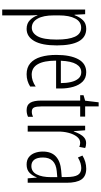

<svg xmlns="http://www.w3.org/2000/svg" viewBox="402 -1100 933 1778"><g transform="rotate(90 869.0 -210.5)"><path d="M246 -542Q400 -542 400 -270Q400 -130 359 -60Q318 10 247 10Q197 10 166.5 -20Q136 -50 122 -90H119Q120 -75 121 -56.5Q122 -38 122 -19V236H68V-532H111L116 -434H120Q137 -481 166.5 -511.5Q196 -542 246 -542ZM236 -495Q180 -495 151 -440Q122 -385 122 -289V-242Q122 -144 152.5 -91Q183 -38 236 -38Q285 -38 315.5 -91.5Q346 -145 346 -269Q346 -379 319.5 -437Q293 -495 236 -495Z M648 -542Q702 -542 735 -509Q768 -476 783.5 -422Q799 -368 799 -305V-263H541Q542 -37 671 -37Q727 -37 781 -74V-23Q756 -7 727.5 1.5Q699 10 667 10Q604 10 564.5 -24.5Q525 -59 506.5 -121Q488 -183 488 -265Q488 -395 528 -468.5Q568 -542 648 -542ZM648 -496Q601 -496 573.5 -449.5Q546 -403 542 -307H749Q749 -358 739 -401Q729 -444 706.5 -470Q684 -496 648 -496Z M1014 -38Q1026 -38 1038.5 -41Q1051 -44 1061 -49V-3Q1048 3 1033 6.5Q1018 10 1000 10Q951 10 931 -23.5Q911 -57 911 -123V-486H861V-517L912 -532L927 -657H965V-532H1059V-486H965V-126Q965 -81 974.5 -59.5Q984 -38 1014 -38Z M1305 -541Q1315 -541 1327 -539Q1339 -537 1350 -532L1340 -478Q1333 -481 1322.5 -483.5Q1312 -486 1302 -486Q1269 -486 1245.5 -456Q1222 -426 1209.5 -378.5Q1197 -331 1198 -279V0H1144V-532H1186L1194 -427H1197Q1207 -456 1221 -482Q1235 -508 1255.5 -524.5Q1276 -541 1305 -541Z M1542 -542Q1611 -542 1641.5 -497.5Q1672 -453 1672 -360V0H1631L1624 -84H1622Q1607 -44 1579.5 -17Q1552 10 1503 10Q1461 10 1434.5 -11Q1408 -32 1395.5 -66Q1383 -100 1383 -140Q1383 -219 1428.5 -261Q1474 -303 1558 -310L1619 -315V-358Q1619 -433 1599.5 -464.5Q1580 -496 1536 -496Q1515 -496 1490.5 -489Q1466 -482 1438 -465L1420 -507Q1477 -542 1542 -542ZM1564 -269Q1438 -257 1438 -141Q1438 -88 1458.5 -61Q1479 -34 1517 -34Q1569 -34 1594.5 -83.5Q1620 -133 1620 -216V-274Z"/></g></svg>

Font: Noto Sans Khmer ExtraCondensed Light
Style: Regular
Weight: 300
Width: 2
Designer: Danh Hong and the Monotype Design Team
Foundry: Monotype Imaging Inc.
Version: Version 2.004; ttfautohint (v1.8.4.7-5d5b)